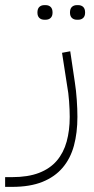

<svg xmlns="http://www.w3.org/2000/svg" viewBox="-88 -489 366 749"><path d="M-68 202H-41Q21 202 64 185.5Q107 169 133.5 138Q160 107 172 63.5Q184 20 184 -33Q184 -60 181.5 -94Q179 -128 174 -154L154 -283L186 -289L204 -168Q209 -136 211.5 -99.5Q214 -63 214 -33Q214 29 200.5 79Q187 129 156.5 165Q126 201 77.5 220.5Q29 240 -41 240H-68ZM212 -412Q200 -412 192.5 -419Q185 -426 185 -440Q185 -455 192.5 -462Q200 -469 212 -469H217Q229 -469 236.5 -462Q244 -455 244 -440Q244 -426 236.5 -419Q229 -412 217 -412ZM85 -412Q73 -412 65.5 -419Q58 -426 58 -440Q58 -455 65.5 -462Q73 -469 85 -469H90Q102 -469 109.5 -462Q117 -455 117 -440Q117 -426 109.5 -419Q102 -412 90 -412Z"/></svg>

Font: IBM Plex Sans Arabic ExtraLight
Style: Regular
Weight: 200
Designer: Mike Abbink, Paul van der Laan, Pieter van Rosmalen, Wael Morcos, Khajak Apelian
Foundry: Bold Monday
Version: Version 1.1